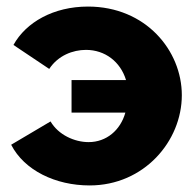

<svg xmlns="http://www.w3.org/2000/svg" viewBox="-20 -555 597 585"><path d="M253 10C419 10 534 -125 534 -265C534 -401 424 -535 248 -535C143 -535 59 -487 21 -418L130 -345C157 -386 202 -403 242 -403C300 -403 347 -367 364 -311H198V-212H362C347 -158 304 -122 250 -122C207 -122 158 -144 134 -185L14 -114C54 -36 149 10 253 10Z"/></svg>

Font: Raleway
Style: ExtraBold
Weight: 800
Designer: Matt McInerney, Pablo Impallari, Rodrigo Fuenzalida
Foundry: Matt McInerney, Pablo Impallari, Rodrigo Fuenzalida
Version: Version 3.000